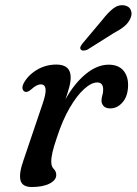

<svg xmlns="http://www.w3.org/2000/svg" viewBox="-20 -721 535 751"><path d="M78 -362Q71 -364.5 68.5 -372.5Q66 -380.5 71.5 -393Q87 -424.5 122.2 -446.5Q157.5 -468.5 200.5 -468.5Q256.5 -468.5 256.5 -418Q256.5 -401 250.5 -378.8Q244.5 -356.5 236 -332.5Q271 -395 315.5 -431.5Q360 -468 405 -468Q442.5 -468 462 -445.8Q481.5 -423.5 481 -387Q480.5 -345.5 459.8 -321.2Q439 -297 411.5 -297Q393.5 -297 385.2 -306.2Q377 -315.5 377 -327Q377 -337.5 380.2 -347.8Q383.5 -358 383.5 -370.5Q383.5 -398.5 360.5 -398.5Q337.5 -398.5 309 -372.8Q280.5 -347 252.5 -299Q224.5 -251 203 -184.5Q190.5 -148 185.5 -126.5Q180.5 -105 180.5 -88Q180.5 -70 190.2 -60.2Q200 -50.5 200 -36.5Q200 -16.5 174 -3Q148 10.5 104 10.5Q66.5 10.5 60 -16.5Q53.5 -43.5 73 -97.5L147 -316Q160.5 -355.5 158.2 -373.2Q156 -391 139.5 -391Q124 -391 103.5 -372.5Q87.5 -358.5 78 -362ZM380.5 -643.5Q402.5 -672 422.8 -687.8Q443 -703.5 466 -700Q485 -697 491.5 -682Q498 -667 490.5 -650Q483 -632 466.8 -618.5Q450.5 -605 424 -591L321.5 -526.5Q314 -523.5 306.8 -523.2Q299.5 -523 296 -527.5Q292 -532.5 295.2 -539.2Q298.5 -546 304 -552.5Z"/></svg>

Font: Fraunces 9pt S050
Style: Italic
Weight: 400
Italic angle: -16°
Version: Version 1.000; ttfautohint (v1.8.3)